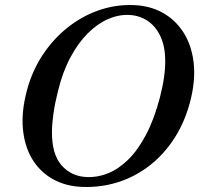

<svg xmlns="http://www.w3.org/2000/svg" viewBox="-20 -733 808 766"><path d="M510.5 -712.8Q577.2 -710.8 628.4 -682.5Q679.5 -654.1 711.5 -604.3Q743.5 -554.4 752.1 -487.2Q760.7 -419.9 741.6 -339.6Q720.7 -252.6 678.4 -185.7Q636.1 -118.8 578.2 -73.6Q520.3 -28.3 451.8 -6.5Q383.2 15.4 309.3 12.7Q242.4 10.5 191 -18.3Q139.6 -47.1 108.6 -98.3Q77.6 -149.6 71.3 -219.9Q65 -290.3 88.3 -375.7Q108.8 -451 150.1 -513.6Q191.4 -576.2 248.1 -621.8Q304.9 -667.4 371.9 -691.2Q438.9 -715 510.5 -712.8ZM325.9 -26.6Q367.7 -24.6 409.7 -41.1Q451.8 -57.6 490.7 -95.4Q529.6 -133.2 562.2 -194.8Q594.9 -256.3 617.9 -344Q629.4 -388.4 634.5 -425.4Q639.7 -462.4 639.1 -492.9Q638.5 -550.3 619.4 -589.6Q600.4 -628.9 568.7 -649.9Q537 -671 497.8 -673.2Q455.3 -675.8 412.4 -657.4Q369.4 -639 330.7 -600.5Q291.9 -562 261 -504.2Q230 -446.4 211.5 -370.3Q199 -320.6 193.3 -280.5Q187.6 -240.4 187.3 -208.7Q186.3 -118.9 225 -74.2Q263.6 -29.4 325.9 -26.6Z"/></svg>

Font: Fraunces Wonky
Style: Italic
Weight: 900
Italic angle: -16°
Version: Version 1.000;[b76b70a41]